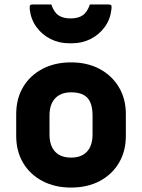

<svg xmlns="http://www.w3.org/2000/svg" viewBox="-20 -833 640 865"><path d="M300 -552Q373 -552 428.5 -522.5Q484 -493 515.5 -440.5Q547 -388 547 -319V-221Q547 -152 516 -99.5Q485 -47 429.5 -17.5Q374 12 300 12Q227 12 171 -17.5Q115 -47 84 -99.5Q53 -152 53 -221V-319Q53 -388 84 -440.5Q115 -493 171 -522.5Q227 -552 300 -552ZM300 -417Q254 -417 228.5 -390Q203 -363 203 -312V-228Q203 -175 230 -148Q255 -123 300 -123Q347 -123 372 -150Q397 -177 397 -228V-312Q397 -369 372 -394Q349 -417 300 -417ZM298 -750Q332 -750 352.5 -764Q373 -778 385 -813H468Q478 -813 481 -809Q484 -805 482 -791Q477 -746 452 -711.5Q427 -677 388.5 -657.5Q350 -638 305 -638H291Q246 -638 207.5 -657.5Q169 -677 144 -711.5Q119 -746 114 -791Q113 -805 115.5 -809Q118 -813 128 -813H211Q223 -778 243.5 -764Q264 -750 298 -750Z"/></svg>

Font: Recursive Sn Lnr St XBd
Style: Regular
Weight: 800
Version: Version 1.079;hotconv 1.0.112;makeotfexe 2.5.65598; ttfautoh